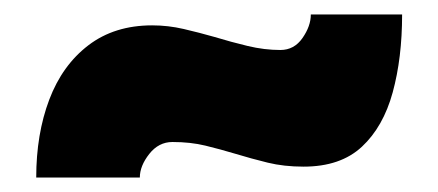

<svg xmlns="http://www.w3.org/2000/svg" viewBox="-20 -420 605 265"><path d="M30 -175H173Q173 -191 186 -207.5Q199 -224 218 -224Q243 -224 263.5 -219Q284 -214 304 -208Q327 -201 349.5 -195.5Q372 -190 399 -190Q450 -190 479.5 -217.5Q509 -245 522 -292.5Q535 -340 535 -400H409Q409 -384 397.5 -367.5Q386 -351 367 -351Q345 -351 322 -356.5Q299 -362 276 -369Q255 -375 233.5 -380Q212 -385 190 -385Q138 -385 102 -357.5Q66 -330 48 -282.5Q30 -235 30 -175Z"/></svg>

Font: Catamaran Thin Black
Style: Regular
Weight: 900
Version: Version 2.000